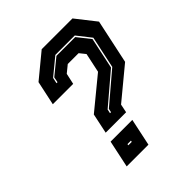

<svg xmlns="http://www.w3.org/2000/svg" viewBox="-195 -820 940 940"><g transform="rotate(-45 275.0 -350.0)"><path d="M181.5 -189.5 203.5 -293.5 366 -427 387.5 -528 363 -558.5H288L250.5 -528L238 -471H97L124 -597L249 -700H462L543 -597L494 -367.5L332 -233.5L323 -189.5ZM264 -242H271L275 -261L432 -394.5L467.5 -561L411 -633H276.5L189 -561L182.5 -531H189.5L195 -559L277 -626H407L460 -559L425.5 -396.5L268.5 -263ZM137.5 0 167.5 -141.5H318L288 0ZM216 -67.5H240L241.5 -74.5H217.5Z"/></g></svg>

Font: Tourney Condensed ExtraBold
Style: Italic
Weight: 800
Width: 3
Italic angle: -12°
Designer: Tyler Finck
Foundry: Etcetera Type Co
Version: Version 1.010; ttfautohint (v1.8.3)